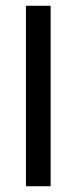

<svg xmlns="http://www.w3.org/2000/svg" viewBox="-20 -648 267 668"><path d="M70.3 0V-627.9H156.2V0Z"/></svg>

Font: Myanmar PaOh One
Style: Regular
Weight: 400
Designer: Debbi Hosken
Foundry: SIL
Version: Version 2.8